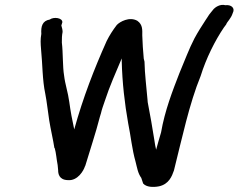

<svg xmlns="http://www.w3.org/2000/svg" viewBox="-20 -716 964 776"><path d="M147 -579C143 -556 144 -541 146 -516C152 -457 151 -393 163 -337C169 -307 174 -261 179 -229C185 -192 194 -155 200 -117L201 -118C207 -97 208 -75 213 -49L215 -28C215 -15 218 11 254 12C295 16 319 -29 323 -43C323 -43 325 -46 325 -47C344 -111 366 -175 384 -245L388 -258C391 -272 397 -289 404 -309C422 -365 450 -428 472 -480V-470C474 -382 484 -297 498 -218C509 -165 513 -115 528 -62C534 -39 537 -16 551 3C553 10 556 17 559 27V26C571 40 598 42 623 37C663 28 675 -4 683 -27C716 -158 745 -297 791 -409C813 -480 849 -552 885 -605L894 -617C898 -629 913 -639 921 -664C931 -683 915 -698 891 -695C868 -701 849 -685 844 -680C836 -669 827 -661 819 -647L811 -635C796 -612 780 -587 766 -561C744 -519 725 -467 705 -420C677 -348 646 -268 631 -181C623 -153 617 -134 611 -111C608 -123 606 -135 604 -149C596 -201 587 -250 577 -303L576 -315C572 -364 565 -416 564 -467L561 -479C558 -514 556 -540 555 -573C555 -593 558 -616 535 -632C503 -650 464 -628 452 -615C436 -594 423 -574 411 -550C361 -438 316 -323 280 -193C272 -229 265 -267 260 -304C255 -342 243 -376 239 -411C233 -445 235 -503 230 -544C230 -561 230 -572 233 -587C233 -597 230 -605 228 -613L232 -626C233 -644 197 -649 181 -637C151 -632 145 -609 147 -579Z"/></svg>

Font: Scribbler
Style: BlkIta
Weight: 900
Designer: Mew Too
Foundry: Cannot Into Space Fonts
Version: Version 1.001